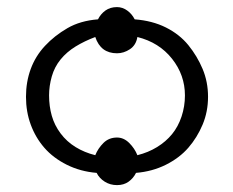

<svg xmlns="http://www.w3.org/2000/svg" viewBox="-20 -497 669 552"><path d="M316.4 -476.6Q332 -476.6 345.7 -466.8Q359.4 -457 367.2 -441.4Q418 -437.5 457 -418Q496.1 -398.4 521.5 -367.2Q546.9 -335.9 562.5 -298.8Q578.1 -261.7 578.1 -218.8Q578.1 -175.8 562.5 -138.7Q546.9 -101.6 521.5 -72.3Q496.1 -43 457 -23.4Q418 -3.9 371.1 0Q363.3 15.6 349.6 25.4Q335.9 35.2 316.4 35.2Q296.9 35.2 281.2 25.4Q265.6 15.6 257.8 0Q210.9 -3.9 171.9 -23.4Q132.8 -43 107.4 -72.3Q82 -101.6 68.4 -138.7Q54.7 -175.8 54.7 -218.8Q54.7 -261.7 68.4 -298.8Q82 -335.9 109.4 -365.2Q136.7 -394.5 173.8 -416Q210.9 -437.5 261.7 -441.4Q269.5 -457 283.2 -466.8Q296.9 -476.6 316.4 -476.6ZM316.4 -343.8Q293 -343.8 277.3 -355.5Q261.7 -367.2 253.9 -390.6Q222.7 -378.9 197.3 -363.3Q171.9 -347.7 154.3 -326.2Q136.7 -304.7 128.9 -277.3Q121.1 -250 121.1 -222.7Q121.1 -191.4 128.9 -164.1Q136.7 -136.7 154.3 -113.3Q171.9 -89.8 197.3 -74.2Q222.7 -58.6 253.9 -50.8Q261.7 -70.3 277.3 -85.9Q293 -101.6 316.4 -101.6Q335.9 -101.6 351.6 -85.9Q367.2 -70.3 375 -50.8Q406.2 -58.6 431.6 -74.2Q457 -89.8 474.6 -111.3Q492.2 -132.8 502 -162.1Q511.7 -191.4 511.7 -222.7Q511.7 -281.2 474.6 -328.1Q437.5 -375 375 -390.6Q371.1 -367.2 353.5 -355.5Q335.9 -343.8 316.4 -343.8Z"/></svg>

Font: 和音 by 宁静之雨，公众号njzyshare
Style: Regular
Weight: 400
Designer: Steve Matteson
Foundry: Ascender Corporation
Version: Version 6.00;June 8, 2018;FontCreator 11.0.0.2388 32-bit